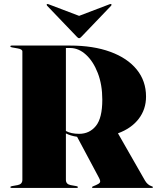

<svg xmlns="http://www.w3.org/2000/svg" viewBox="-20 -924 772 944"><path d="M698 -449Q698 -386.5 661.8 -339.5Q625.5 -292.5 560 -268.5L693 -36Q705.5 -15 724 -9Q732 -6.5 732 -4Q732 0 726 0H438Q432 0 432 -4Q432 -5.5 440 -9L452 -14Q465.5 -19.5 470.8 -26.2Q476 -33 466 -51L359 -251.5Q342 -254 328.5 -258.2Q315 -262.5 304 -268V-40Q304 -18.5 327 -14L355 -9Q363 -7.5 363 -4Q363 0 357 0H37Q31 0 31 -4Q31 -7.5 39 -9L67 -14Q90 -18.5 90 -40V-671Q90 -682 67 -686L39 -691Q31 -692.5 31 -696Q31 -700 37 -700H324Q438.5 -700 522.5 -669.2Q606.5 -638.5 652.2 -582.2Q698 -526 698 -449ZM304 -688V-280Q329.5 -266 369 -266Q420 -266 451.5 -304.8Q483 -343.5 483 -434Q483 -507.5 460.8 -565Q438.5 -622.5 402.5 -655.2Q366.5 -688 325 -688ZM379.5 -742.5Q373.5 -736 369 -736Q364.5 -736 358.5 -742.5L211.5 -896Q207.5 -901 211 -903.5Q213 -905.5 219 -903L369 -846L518.5 -903Q524.5 -905.5 527 -903.5Q530 -900.5 526.5 -896Z"/></svg>

Font: Fraunces 144pt Black
Style: Regular
Weight: 900
Version: Version 1.000;[0bf87f6ff]